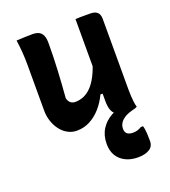

<svg xmlns="http://www.w3.org/2000/svg" viewBox="-143 -646 886 1002"><g transform="rotate(-20 300.0 -145.5)"><path d="M152 -542Q173 -542 187 -535.5Q201 -529 208.5 -513.5Q216 -498 216 -469Q216 -432 215 -394.5Q214 -357 212 -318.5Q210 -280 207.5 -242.5Q205 -205 202 -168Q206 -151 216.5 -142Q227 -133 243 -133Q267 -133 289 -142Q311 -151 331.5 -171.5Q352 -192 370 -227Q388 -262 403 -315V-125H379Q360 -85 333 -54.5Q306 -24 272.5 -6.5Q239 11 200 11Q173 11 150 -1.5Q127 -14 110 -36Q93 -58 83.5 -86.5Q74 -115 74 -146Q74 -189 74 -230.5Q74 -272 74 -314Q74 -356 74 -397Q74 -436 71.5 -469Q69 -502 64 -539Q86 -540 107.5 -541Q129 -542 152 -542ZM472 -540Q492 -540 503.5 -534Q515 -528 520 -517.5Q525 -507 525 -492Q525 -423 525 -357.5Q525 -292 525 -227.5Q525 -163 525 -99Q525 -81 526 -63Q527 -45 529 -29Q531 -13 535 0Q520 0 506 1Q492 2 478.5 2Q465 2 452 2Q434 2 420 -6Q406 -14 398.5 -33Q391 -52 391 -84Q391 -161 391 -238.5Q391 -316 391 -391.5Q391 -467 391 -539Q406 -540 419 -540Q432 -540 445 -540Q458 -540 472 -540ZM481 -30Q489 -30 502 -23Q515 -16 534 1Q531 3 524.5 5Q518 7 506 10Q468 20 448 39Q428 58 428 84Q428 103 439 112Q450 121 471 121Q485 121 496 117.5Q507 114 519 107H531Q534 116 535.5 127Q537 138 538 153Q539 168 539 192Q539 222 515 236.5Q491 251 453 251Q394 251 357.5 219Q321 187 321 129Q321 82 343 47.5Q365 13 402 -7Q439 -27 481 -30Z"/></g></svg>

Font: Rec Mono Semicasual
Style: Bold
Weight: 700
Version: Version 1.085; ttfautohint (v1.8.4.7-5d5b)